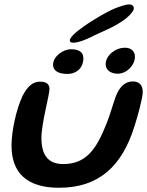

<svg xmlns="http://www.w3.org/2000/svg" viewBox="-20 -831 678 883"><path d="M304 -638C315.5 -627.5 362.5 -642.5 395.5 -659C422.5 -673.5 471 -693 498 -707.5C533 -726.5 556.5 -740.5 578 -763.5C592 -778.5 602.5 -794 590 -805.5C577.5 -817.5 545 -805.5 523.5 -798C487 -786.5 408 -740.5 364 -708.5C325.5 -682 290.5 -650.5 304 -638ZM521 -492C563 -492 600.5 -531 600.5 -570.5C600.5 -593 585.5 -611.5 554.5 -611.5C510 -611.5 466 -576 466 -535.5C466 -510.5 487.5 -492 521 -492ZM289.5 -491C334.5 -491 363.5 -521 363.5 -563.5C363.5 -594.5 337.5 -604.5 306.5 -604.5C268.5 -604.5 224 -571 224 -532.5C224 -508 245.5 -491 289.5 -491ZM251 32.5C434.5 32.5 541 -66 598.5 -250.5C612 -292.5 636.5 -380 636.5 -407.5C636.5 -439.5 620.5 -456.5 591.5 -456.5C554 -456.5 529.5 -431 512.5 -388C497 -344.5 485.5 -300 469 -260.5C423.5 -145 376 -76.5 271 -76.5C199 -76.5 170.5 -120.5 170.5 -197.5C170.5 -262.5 207.5 -394.5 207.5 -421C207.5 -439 199.5 -455.5 164.5 -455.5C132.5 -455.5 107.5 -436 84 -390.5C54.5 -327.5 33 -229 33 -161C33 -37 103 32.5 251 32.5Z"/></svg>

Font: Gluten
Style: Italic
Weight: 400
Italic angle: -13°
Designer: Tyler Finck
Foundry: Etcetera Type Company
Version: Version 0.920